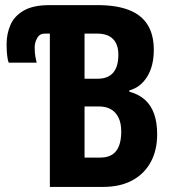

<svg xmlns="http://www.w3.org/2000/svg" viewBox="-20 -734 679 754"><path d="M175.8 0V-602.1H155.8Q135.7 -602.1 126 -584.5Q116.2 -566.9 116.2 -547.9Q116.2 -525.4 119.1 -510.5Q122.1 -495.6 124 -487.8H14.2Q10.7 -495.6 8.3 -514.6Q5.9 -533.7 5.9 -560.1Q5.9 -601.6 21.2 -636.5Q36.6 -671.4 73.5 -692.6Q110.4 -713.9 174.8 -713.9H362.8Q437 -713.9 486.1 -694.8Q535.2 -675.8 559.6 -636.7Q584 -597.7 584 -538.1Q584 -475.1 558.1 -433.1Q532.2 -391.1 487.8 -378.9V-374Q525.4 -363.8 549.6 -341.8Q573.7 -319.8 585.4 -286.1Q597.2 -252.4 597.2 -207Q597.2 -143.6 571.8 -97.2Q546.4 -50.8 499 -25.4Q451.7 0 384.8 0ZM312 -115.2H374Q415.5 -115.2 435.8 -140.6Q456.1 -166 456.1 -217.8Q456.1 -249.5 445.8 -271.2Q435.5 -293 416.3 -304.4Q397 -315.9 369.1 -315.9H312ZM312 -424.8H362.8Q404.3 -424.8 424.6 -448.7Q444.8 -472.7 444.8 -519Q444.8 -559.6 423.8 -580.8Q402.8 -602.1 360.8 -602.1H312Z"/></svg>

Font: Open Sans Condensed
Style: Regular
Weight: 400
Width: 3
Designer: Monotype Design Team
Foundry: Monotype Imaging Inc.
Version: Version 3.000